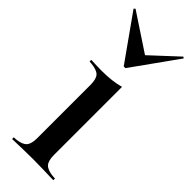

<svg xmlns="http://www.w3.org/2000/svg" viewBox="-225 -689 712 712"><g transform="rotate(45 131.0 -332.5)"><path d="M87.1 -207.3V-346.8Q87.1 -377.4 76.2 -389.9Q65.3 -402.4 34.7 -405.6L23.4 -406.5V-415.3Q41.9 -414.5 54.4 -414.1Q66.9 -413.7 79 -413.7Q106.5 -413.7 130.6 -416.5Q154.8 -419.4 175 -425V-415.3V-207.3ZM131.5 -2.4Q103.2 -2.4 78.2 -1.6Q53.2 -0.8 23.4 0V-8.9L36.3 -9.7Q64.5 -12.9 75.8 -25.4Q87.1 -37.9 87.1 -68.5V-207.3H175V-68.5Q175 -37.9 186.3 -25.4Q197.6 -12.9 225.8 -9.7L239.5 -8.9V0Q208.9 -0.8 183.9 -1.6Q158.9 -2.4 131.5 -2.4ZM256.5 -665.3 262.1 -661.3 134.7 -483.1H125.8L0 -660.5L5.6 -665.3L167.7 -558.1H141.1Z"/></g></svg>

Font: Playfair 144pt SemiCondensed Medium
Style: Regular
Weight: 500
Width: 4
Designer: Claus Eggers Sørensen
Foundry: Claus Eggers Sørensen
Version: Version 2.203